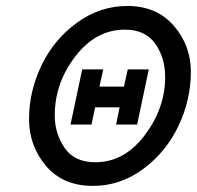

<svg xmlns="http://www.w3.org/2000/svg" viewBox="-20 -605 658 642"><path d="M215.8 -188.5 254.9 -373H325.2L312.5 -315.4H394.5L407.2 -373H477.5L438.5 -188.5H368.2L379.9 -246.1H297.9L286.1 -188.5ZM77.1 -207Q77.1 -298.8 118.2 -385.3Q159.2 -471.7 236.3 -528.3Q313.5 -585 406.2 -585Q503.9 -585 561 -519Q618.2 -453.1 618.2 -365.2Q618.2 -271.5 577.1 -184.6Q536.1 -97.7 459.5 -40.5Q382.8 16.6 291 16.6Q190.4 16.6 133.8 -50.3Q77.1 -117.2 77.1 -207ZM163.1 -218.8Q163.1 -159.2 195.8 -110.8Q228.5 -62.5 298.8 -62.5Q395.5 -62.5 463.9 -152.8Q532.2 -243.2 532.2 -347.7Q532.2 -412.1 499 -459Q465.8 -505.9 397.5 -505.9Q300.8 -505.9 231.9 -416.5Q163.1 -327.1 163.1 -218.8Z"/></svg>

Font: Thabit-Bold-Oblique
Style: Bold Oblique
Weight: 700
Designer: Regenerated by Nadim Shaikli
Foundry: MAK Alagha
Version: 0.01